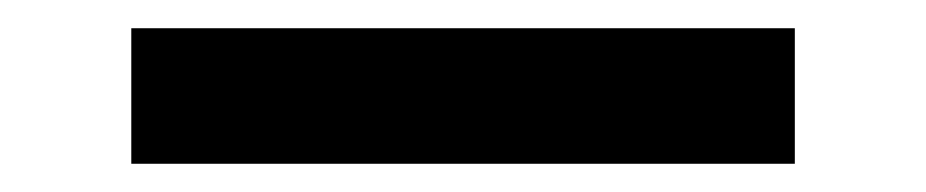

<svg xmlns="http://www.w3.org/2000/svg" viewBox="-20 -365 656 136"><path d="M73 -345H543V-249H73Z"/></svg>

Font: Overpass Mono Light
Style: Bold
Weight: 600
Monospace: yes
Designer: Delve Withrington, Dave Bailey
Foundry: Delve Fonts
Version: Version 1.000;DELV;Overpass